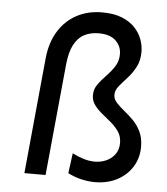

<svg xmlns="http://www.w3.org/2000/svg" viewBox="-51 -724 678 781"><g transform="rotate(5 288.5 -334.0)"><path d="M364.5 11.5Q339 11.5 310.2 5Q281.5 -1.5 254.5 -15.5L265.5 -97.5Q288 -86 311.2 -78.8Q334.5 -71.5 357.5 -71.5Q382 -71.5 404 -81.2Q426 -91 439.8 -110Q453.5 -129 453.5 -155.5Q453.5 -182 440.8 -201.2Q428 -220.5 409 -236.5Q390 -252.5 371.2 -267.8Q352.5 -283 339.5 -300.5Q326.5 -318 326.5 -340.5Q326.5 -365.5 341 -385.2Q355.5 -405 374.2 -424.2Q393 -443.5 407.2 -465.5Q421.5 -487.5 421.5 -515.5Q421.5 -548.5 398 -570.8Q374.5 -593 328.5 -593Q295 -593 269.5 -579.8Q244 -566.5 228 -536.2Q212 -506 207 -455L163 0H76.5L122 -473Q128.5 -538 157.2 -584.2Q186 -630.5 231.8 -654.8Q277.5 -679 334.5 -679Q382.5 -679 415.2 -666Q448 -653 468.5 -631.5Q489 -610 498.5 -584.2Q508 -558.5 508 -532.5Q508 -497 493.8 -470.2Q479.5 -443.5 460.8 -423.2Q442 -403 427.8 -385.5Q413.5 -368 413.5 -349.5Q413.5 -332.5 426.2 -318.2Q439 -304 458 -288.8Q477 -273.5 496 -254.5Q515 -235.5 527.5 -209.5Q540 -183.5 540 -147.5Q540 -102 517.5 -66Q495 -30 455.5 -9.2Q416 11.5 364.5 11.5Z"/></g></svg>

Font: Karla Medium
Style: Italic
Weight: 500
Italic angle: -8°
Designer: Jonathan Pinhorn
Version: Version 2.001